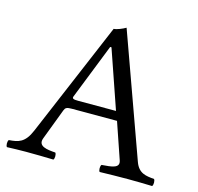

<svg xmlns="http://www.w3.org/2000/svg" viewBox="-98 -761 891 866"><g transform="rotate(15 347.5 -328.0)"><path d="M263 -283C241 -283 234 -286 237.8 -296.3L340 -555H346L440 -283ZM155 -79 210 -224C215 -237 221 -241 245 -241H456L514 -72C525.8 -37.5 487.6 -34.4 440 -31C434 -25 434 -4 440 2C477 1 532 0 571 0C612 0 650 1 685 2C691 -4 691 -25 685 -31C646.2 -34.5 612.4 -37.8 595 -86L389 -658C374 -649 347 -638 334 -638L107 -102C81 -40 50.5 -34 7 -31C1 -25 1 -4 7 2C33 1 65.7 0 96 0C137 0 187 1 224 2C230 -4 230 -25 224 -31C186.4 -33.6 139.4 -37.9 155 -79Z"/></g></svg>

Font: Libertinus Serif
Style: Regular
Weight: 400
Designer: Philipp H. Poll
Foundry: Khaled Hosny
Version: Version 6.2